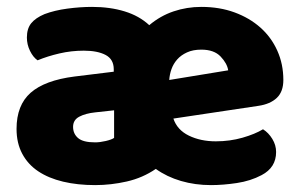

<svg xmlns="http://www.w3.org/2000/svg" viewBox="-20 -521 873 557"><path d="M592 16Q546 16 505 4Q464 -8 432 -31Q394 -5 348 5.5Q302 16 256 16Q205 16 163 6Q121 -4 91 -24Q61 -44 44.5 -75Q28 -106 28 -147Q28 -216 69 -252Q110 -288 196 -299L310 -313V-320Q310 -349 286.5 -361.5Q263 -374 223 -374Q187 -374 152.5 -366Q118 -358 89 -346Q76 -355 67 -373.5Q58 -392 58 -412Q58 -438 70.5 -453.5Q83 -469 109 -480Q138 -491 175.5 -496Q213 -501 247 -501Q299 -501 341.5 -488Q384 -475 413 -448Q445 -475 483.5 -488Q522 -501 564 -501Q617 -501 660.5 -485Q704 -469 735.5 -441Q767 -413 784.5 -374Q802 -335 802 -289Q802 -255 783 -237Q764 -219 730 -214L483 -177Q494 -144 528 -127.5Q562 -111 606 -111Q647 -111 683.5 -121.5Q720 -132 743 -146Q759 -136 770 -118Q781 -100 781 -80Q781 -35 739 -13Q707 4 667 10Q627 16 592 16ZM564 -377Q540 -377 522.5 -369Q505 -361 494 -348.5Q483 -336 477.5 -320.5Q472 -305 471 -289L642 -317Q639 -337 620 -357Q601 -377 564 -377ZM256 -108Q270 -108 287 -112Q304 -116 311 -121V-201L256 -195Q228 -192 210 -182.5Q192 -173 192 -153Q192 -133 206.5 -120.5Q221 -108 256 -108Z"/></svg>

Font: Baloo Bhai
Style: Regular
Weight: 400
Designer: Supriya Tembe, Noopur Datye and Ek Type
Foundry: Ek Type
Version: Version 1.100;PS 1.000;hotconv 1.0.88;makeotf.lib2.5.647800;